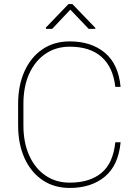

<svg xmlns="http://www.w3.org/2000/svg" viewBox="-20 -927 688 957"><path d="M554.7 -217.8H581.1Q570.3 -102.5 502.4 -46.4Q434.6 9.8 327.6 9.8Q249.5 9.8 191.7 -29.5Q133.8 -68.8 102.1 -139.2Q70.3 -209.5 70.3 -302.2V-408.7Q70.3 -501.5 102.1 -571.8Q133.8 -642.1 191.7 -681.4Q249.5 -720.7 327.6 -720.7Q434.6 -720.7 502.4 -664.3Q570.3 -607.9 581.1 -494.1H554.7Q543.9 -591.8 486.3 -643.1Q428.7 -694.3 327.6 -694.3Q258.8 -694.3 206.8 -658.9Q154.8 -623.5 125.7 -559.6Q96.7 -495.6 96.7 -409.7V-302.2Q96.7 -216.3 125.7 -151.9Q154.8 -87.4 206.8 -52Q258.8 -16.6 327.6 -16.6Q426.8 -16.6 485.4 -64.9Q543.9 -113.3 554.7 -217.8ZM340.8 -906.7 455.1 -788.1V-783.2H421.9L330.6 -878.9L240.2 -783.2H209V-790L321.3 -906.7Z"/></svg>

Font: Vazirmatn RD UI Thin
Style: Regular
Weight: 100
Designer: Saber Rastikerdar
Foundry: Saber Rastikerdar
Version: Version 33.003